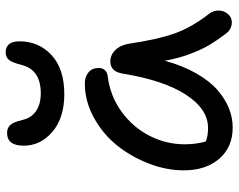

<svg xmlns="http://www.w3.org/2000/svg" viewBox="-100 -712 823 662"><g transform="rotate(-90 311.0 -381.5)"><path d="M316.9 -570.8Q234.9 -570.8 187 -611.8Q139.2 -652.8 139.2 -710.9Q139.2 -768.1 183.1 -768.1Q200.7 -768.1 210.7 -756.8Q220.7 -745.6 228 -714.8Q235.4 -683.6 259.3 -667.7Q283.2 -651.9 319.8 -651.9Q399.9 -651.9 417 -715.8Q425.3 -749 434.6 -761Q443.8 -772.9 460.9 -772.9Q499 -772.9 499 -725.1Q499 -658.7 451.4 -614.7Q403.8 -570.8 316.9 -570.8ZM202.1 9.8Q134.3 9.8 94.2 -36.4Q54.2 -82.5 54.2 -159.2Q54.2 -219.2 77.9 -280.3Q101.6 -341.3 140.9 -389.9Q180.2 -438.5 236.6 -469.2Q293 -500 354 -500Q377 -500 392.1 -487.3Q407.2 -474.6 407.2 -452.1Q407.2 -439 399.4 -430.7Q391.6 -422.4 377 -420.9Q308.6 -412.1 254.6 -372.1Q200.7 -332 172.4 -275.1Q144 -218.3 144 -155.8Q144 -115.2 153.8 -83Q171.4 -75.2 200.2 -75.2Q265.6 -75.2 315.4 -152.1Q365.2 -229 388.2 -372.1Q396 -412.1 429.2 -412.1Q453.1 -412.1 470 -393.8Q486.8 -375.5 491.2 -345.2Q505.4 -249.5 526.1 -190.7Q546.9 -131.8 595.2 -69.8Q605.5 -55.2 605.2 -38.1Q605 -21 593.5 -7.1Q582 6.8 564.9 6.8Q540.5 6.8 524.9 -14.2Q501 -46.4 486.6 -70.3Q472.2 -94.2 456.5 -134.5Q440.9 -174.8 432.1 -224.1Q415 -162.1 388.4 -115.7Q361.8 -69.3 331.1 -42.7Q300.3 -16.1 268.1 -3.2Q235.8 9.8 202.1 9.8Z"/></g></svg>

Font: Shantell Sans Normal
Style: Regular
Weight: 400
Designer: Stephen Nixon, Anya Danilova, Shantell Martin
Foundry: Arrow Type
Version: Version 1.006;[559af2be0]